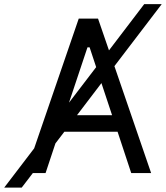

<svg xmlns="http://www.w3.org/2000/svg" viewBox="-98 -815 781 904"><path d="M116.5 0H56.5L4.3 68.2H-78.1L62.9 -116.5L272.7 -727.3H363.6L415.1 -577.8L581 -795.5H663.4L440.7 -503.6L613.6 0H519.9L455.6 -194.6H204.9L163 -139.9ZM313.9 -592.3 226.9 -331.7 354.8 -498.9 323.9 -592.3ZM264.6 -272.7H429.7L379.6 -423.7Z"/></svg>

Font: Inter UI
Style: Regular
Weight: 400
Designer: Rasmus Andersson
Foundry: rsms
Version: Version 2.2